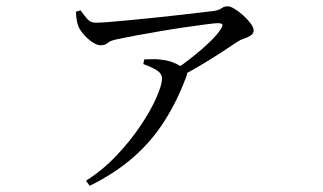

<svg xmlns="http://www.w3.org/2000/svg" viewBox="-20 -541 1040 619"><path d="M224.7 -503.1 239.6 -507.7Q252.5 -489.5 262.5 -478.6Q272.5 -467.8 289.2 -467.8Q303.3 -467.8 333 -470.2Q362.7 -472.6 401.9 -476.4Q441.2 -480.2 483 -484.5Q524.8 -488.8 563.2 -493.2Q601.7 -497.6 630.4 -501.1Q659.2 -504.6 670.4 -505.8Q685.8 -508.2 694.2 -514.4Q702.6 -520.7 714.3 -520.7Q722.7 -520.7 736.7 -512.2Q750.7 -503.7 764.7 -490.9Q778.7 -478.1 788.2 -465.2Q797.7 -452.3 797.7 -442.6Q797.7 -432.7 788.4 -426.7Q779.1 -420.6 767 -416.7Q754.8 -412.8 745.6 -406.5Q727.6 -394.3 696.4 -373.9Q665.2 -353.5 627.8 -331.2Q590.5 -308.9 552.5 -289.4L539.1 -312.7Q570 -333 601 -357.7Q632.1 -382.3 656.4 -405.9Q680.8 -429.4 691.9 -447.4Q699.3 -458.8 696.7 -462.5Q694.1 -466.3 682.3 -466.3Q671.9 -466.3 643.4 -462.4Q614.9 -458.6 576.6 -453.1Q538.4 -447.6 496.9 -440.5Q455.4 -433.5 418.3 -426.6Q381.2 -419.7 356.5 -414.3Q334.5 -409.6 326.9 -402.4Q319.4 -395.1 303.9 -395.1Q293.3 -395.1 279.1 -404.3Q264.9 -413.4 252.4 -427.1Q239.8 -440.8 233.8 -453.5Q229 -464.7 227.2 -476.7Q225.4 -488.8 224.7 -503.1ZM442 -334.4 445.1 -349.5Q460.6 -349.8 472.1 -350.2Q483.5 -350.7 495 -349.1Q521.9 -346.9 542 -338Q562 -329 571.2 -321Q579.5 -314 582 -308.1Q584.5 -302.1 579.5 -291.1Q550.7 -214.4 510 -150.4Q469.4 -86.5 410.8 -34.8Q352.2 16.9 269.2 58.1L257.2 41.7Q312.8 6.3 357.8 -41.8Q402.8 -89.9 435.2 -138.9Q467.6 -187.8 485 -228.1Q502.3 -268.3 502.3 -287.1Q502.3 -304.5 484.4 -315.1Q466.5 -325.8 442 -334.4Z"/></svg>

Font: Noto Serif JP
Style: Regular
Weight: 200
Designer: Ryoko NISHIZUKA 西塚涼子 (kana & ideographs); Frank Grießhammer (Latin, Greek & Cyrillic); Wenlong ZHANG 张文龙 (bopomofo); San
Foundry: Adobe
Version: Version 2.001;hotconv 1.1.0;makeotfexe 2.6.0